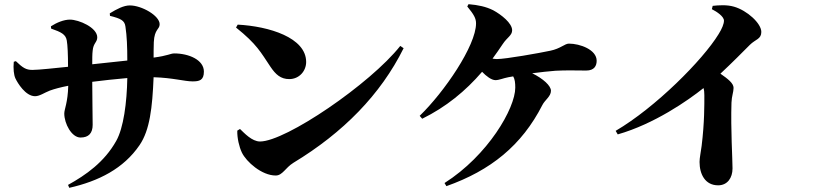

<svg xmlns="http://www.w3.org/2000/svg" viewBox="-20 -833 3900 920"><path d="M507 -757C559 -744 577 -735 581 -706C588 -660 590 -609 590 -543L422 -525C422 -550 422 -574 424 -590C427 -627 446 -630 446 -654C446 -701 358 -739 315 -739C286 -739 252 -725 224 -707L225 -696C274 -679 295 -668 300 -639C304 -617 306 -570 306 -513C246 -507 166 -498 135 -498C105 -498 89 -508 56 -540L46 -537C43 -504 46 -474 54 -457C64 -436 102 -372 148 -372C170 -372 193 -389 219 -399C241 -407 271 -415 307 -422C305 -341 288 -310 288 -289C288 -241 323 -174 366 -174C405 -174 424 -195 424 -235C424 -291 422 -359 422 -441C469 -447 532 -454 590 -459C588 -341 572 -220 537 -158C480 -56 391 6 306 53L312 67C453 35 572 -25 649 -138C698 -210 710 -317 716 -463C810 -460 864 -443 903 -443C935 -443 957 -448 957 -490C957 -546 885 -577 815 -577C797 -577 785 -566 716 -557C716 -578 716 -603 717 -631C720 -695 745 -691 745 -717C745 -758 659 -807 602 -807C573 -807 540 -790 506 -769Z M1111 -701C1211 -621 1229 -583 1276 -513C1301 -476 1325 -454 1366 -454C1414 -454 1447 -493 1447 -536C1447 -653 1269 -707 1119 -715ZM1226 -155C1187 -155 1150 -196 1130 -215L1117 -207C1116 -172 1126 -129 1139 -102C1160 -58 1234 8 1301 8C1334 8 1347 -29 1386 -53C1624 -197 1804 -380 1914 -602L1898 -613C1754 -431 1349 -155 1226 -155Z M2219 -802C2251 -763 2261 -745 2261 -721C2261 -614 2108 -391 1991 -278L2003 -264C2117 -320 2211 -397 2290 -489C2310 -468 2335 -449 2354 -449C2372 -449 2390 -458 2416 -463L2439 -467C2447 -454 2449 -436 2449 -413C2449 -314 2318 -88 2110 44L2119 59C2331 -16 2480 -136 2579 -330C2591 -354 2620 -371 2620 -398C2620 -422 2583 -456 2530 -482C2571 -487 2612 -492 2642 -494C2693 -497 2747 -495 2789 -495C2828 -495 2839 -518 2839 -542C2839 -595 2759 -624 2706 -624C2686 -624 2666 -600 2617 -590C2566 -579 2403 -550 2361 -550C2355 -550 2348 -551 2340 -552C2357 -575 2373 -598 2389 -622C2410 -654 2434 -663 2434 -688C2434 -722 2382 -763 2343 -784C2309 -801 2272 -809 2225 -813Z M3391 -789C3415 -777 3449 -754 3449 -734C3449 -719 3440 -696 3423 -669C3347 -545 3121 -318 2930 -206L2940 -189C3115 -239 3276 -351 3351 -411C3354 -401 3355 -390 3355 -377C3355 -332 3356 -248 3342 -134C3338 -102 3332 -77 3332 -57C3332 2 3359 55 3421 55C3466 55 3490 19 3490 -26C3490 -73 3481 -212 3485 -341C3486 -372 3495 -392 3495 -412C3495 -434 3468 -455 3432 -480C3489 -533 3539 -584 3573 -618C3600 -645 3628 -645 3628 -680C3628 -721 3560 -783 3497 -801C3462 -811 3425 -808 3395 -805Z"/></svg>

Font: Noto Serif TC Black
Style: Regular
Weight: 900
Version: Version 1.001;PS 1.001;hotconv 16.6.54;makeotf.lib2.5.65590